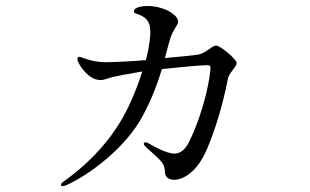

<svg xmlns="http://www.w3.org/2000/svg" viewBox="-20 -606 1040 645"><path d="M706 -453C692 -453 674 -429 648 -423C633 -420 578 -415 534 -411C542 -441 548 -465 553 -480C565 -512 576 -519 578 -531C579 -540 574 -550 561 -559C542 -576 504 -586 476 -586C459 -586 430 -582 430 -568C430 -561 437 -561 449 -556C480 -544 485 -521 485 -498C485 -485 483 -454 470 -404C425 -400 356 -397 335 -397C312 -397 289 -401 266 -409C256 -412 251 -415 246 -415C243 -415 240 -414 240 -407C240 -405 241 -402 242 -399C250 -381 279 -337 318 -337C327 -337 331 -339 350 -345C367 -350 406 -357 453 -365C455 -365 456 -366 458 -366C449 -337 437 -304 420 -266C373 -158 295 -69 195 3C186 9 185 12 185 16C185 18 186 19 190 19C193 19 198 18 203 16C281 -19 401 -109 458 -214C490 -273 510 -328 524 -374C582 -380 654 -387 673 -387C684 -387 687 -386 687 -379C687 -354 669 -240 616 -131C603 -104 586 -90 566 -90C537 -90 489 -119 480 -124C476 -127 472 -128 469 -128C465 -128 463 -126 463 -123C463 -120 466 -116 471 -111C478 -104 508 -80 523 -62C526 -58 528 -54 530 -50C531 -46 532 -44 533 -40C534 -36 534 -31 534 -27C535 -9 550 -2 565 -2C592 -2 642 -24 677 -109C703 -172 726 -243 746 -343C748 -351 753 -359 759 -367C765 -376 775 -386 775 -394C775 -407 720 -453 706 -453Z"/></svg>

Font: Shippori Mincho OTF Medium
Style: Regular
Weight: 500
Designer: FONTDASU
Foundry: FONTDASU / Google Inc. / but / Adobe
Version: Version 3.300;hotconv 1.0.109;makeotfexe 2.5.65596